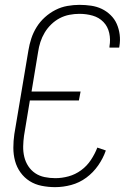

<svg xmlns="http://www.w3.org/2000/svg" viewBox="-20 -763 540 791"><path d="M207 8Q179 8 151.5 2.5Q124 -3 102 -17Q80 -31 64.5 -52.5Q49 -74 42 -100Q35 -126 35 -154Q35 -182 39 -210L97 -555Q101 -580 109 -604.5Q117 -629 131 -651.5Q145 -674 165 -692Q185 -710 208.5 -722Q232 -734 257.5 -738.5Q283 -743 307 -743Q332 -743 355.5 -739.5Q379 -736 399 -726.5Q419 -717 435.5 -701Q452 -685 461 -664.5Q470 -644 473 -620.5Q476 -597 472 -573L471 -567H431V-572Q436 -600 430 -627Q424 -654 406 -672.5Q388 -691 362 -698.5Q336 -706 307 -706Q287 -706 266 -702Q245 -698 226 -688Q207 -678 191 -662.5Q175 -647 164 -628.5Q153 -610 146.5 -590Q140 -570 137 -549L110 -386H312L305 -349H103L79 -204Q76 -182 75.5 -160Q75 -138 80 -117Q85 -96 96.5 -78.5Q108 -61 125 -49.5Q142 -38 163.5 -33.5Q185 -29 208 -29Q235 -29 262.5 -36.5Q290 -44 314 -61.5Q338 -79 354.5 -104Q371 -129 381 -155L416 -143Q405 -111 384.5 -81.5Q364 -52 335.5 -31Q307 -10 273.5 -1Q240 8 207 8Z"/></svg>

Font: Iosevka Curly Extralight
Style: Italic
Weight: 200
Italic angle: -9°
Monospace: yes
Designer: Belleve Invis
Foundry: Belleve Invis
Version: Version 22.1.2; ttfautohint (v1.8.4)